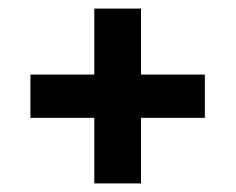

<svg xmlns="http://www.w3.org/2000/svg" viewBox="-20 -539 550 448"><path d="M200 -365V-519H309V-365H458V-264H309V-111H200V-264H51V-365Z"/></svg>

Font: Qnwhxotralxmqkhsjrfbfhwcoqn
Style: Regular
Weight: 500
Designer: Carrois Corporate & Edenspiekermann
Foundry: Carrois Corporate GbR & Edenspiekermann AG
Version: Version 2.001